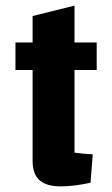

<svg xmlns="http://www.w3.org/2000/svg" viewBox="-20 -651 399 683"><path d="M196 12Q145 12 120.5 -10Q96 -32 96 -79V-594L245 -631V-108Q260 -106 275 -104.5Q290 -103 310 -102L302 -1Q270 6 243.5 9Q217 12 196 12ZM35 -402V-500H324V-402Z"/></svg>

Font: Changa SemiBold
Style: Regular
Weight: 600
Designer: Eduardo Rodriguez Tunni
Foundry: Eduardo Rodriguez Tunni
Version: Version 3.002; ttfautohint (v1.8.2)